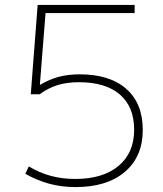

<svg xmlns="http://www.w3.org/2000/svg" viewBox="-20 -750 663 780"><path d="M287 10Q229 10 178.5 -4Q128 -18 83 -44L97 -74Q140 -48 186.5 -35.5Q233 -23 286 -23Q398 -23 461.5 -76Q525 -129 525 -223Q525 -316 467 -366Q409 -416 301 -416Q252 -416 214.5 -404.5Q177 -393 141 -367H105L133 -730H527V-697H165L142 -406H144Q181 -428 219 -438Q257 -448 304 -448Q426 -448 493 -389Q560 -330 560 -222Q560 -114 487.5 -52Q415 10 287 10Z"/></svg>

Font: M PLUS 1 Thin ExtraLight
Style: Regular
Weight: 250
Version: Version 1.001